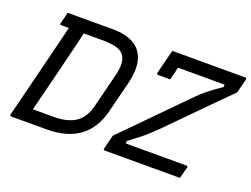

<svg xmlns="http://www.w3.org/2000/svg" viewBox="-106 -925 1504 1151"><g transform="rotate(20 645.5 -350.0)"><path d="M439 -700Q517 -700 569.5 -672Q622 -644 640.5 -583.5Q659 -523 635 -425L586 -230Q528 0 271 0H45Q34 0 37 -11Q74 -157 112 -309.5Q150 -462 188 -617H140Q129 -617 132 -628Q137 -647 141.5 -664Q146 -681 150 -700ZM864 -535H788Q777 -535 779 -546Q787 -581 798 -623.5Q809 -666 818 -700H1283Q1293 -700 1291 -689L1268 -599Q1216 -547 1145 -475.5Q1074 -404 969 -297Q930 -257 903 -230.5Q876 -204 853.5 -184Q831 -164 806 -144.5Q781 -125 746 -99V-83H1131Q1143 -83 1140 -72Q1135 -53 1130.5 -36Q1126 -19 1121 0H642Q630 0 634 -11L656 -100Q730 -175 809 -255Q888 -335 986 -435Q1019 -469 1043 -492.5Q1067 -516 1087.5 -533Q1108 -550 1130 -566Q1152 -582 1181 -602V-617H884Q880 -596 874.5 -575Q869 -554 864 -535ZM152 -85H283Q372 -85 423.5 -119Q475 -153 494 -231L548 -446Q561 -497 557 -531Q553 -565 533 -585Q502 -617 401 -617H283Q278 -598 274.5 -579.5Q271 -561 266 -543Q238 -428 209.5 -314Q181 -200 152 -85Z"/></g></svg>

Font: Recursive Sn Lnr St
Style: Italic
Weight: 400
Italic angle: -15°
Version: Version 1.079;hotconv 1.0.112;makeotfexe 2.5.65598; ttfautoh